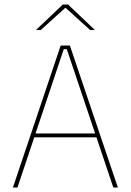

<svg xmlns="http://www.w3.org/2000/svg" viewBox="-20 -844 588 864"><path d="M58.5 0H38L253 -639H294.5L510.5 0H490L280.5 -623H267ZM421 -226H127V-243.5H421ZM142.5 -709.5 262.5 -823.5H286.5L406.5 -709.5V-709H385.5L276 -808H273L163.5 -709H142.5Z"/></svg>

Font: Anek Malayalam Thin
Style: Regular
Weight: 250
Version: Version 1.003